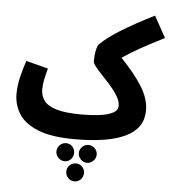

<svg xmlns="http://www.w3.org/2000/svg" viewBox="-63 -789 988 1111"><g transform="rotate(5 430.5 -234.0)"><path d="M393 21Q258 21 179.5 -10Q101 -41 67 -93.5Q33 -146 33 -211Q33 -262 46.5 -315Q60 -368 73 -406L201 -373Q193 -344 186 -312Q179 -280 179 -250Q179 -214 198.5 -186Q218 -158 270 -141.5Q322 -125 419 -125Q475 -125 522.5 -131Q570 -137 599 -152Q628 -167 628 -194Q628 -220 609.5 -250.5Q591 -281 563 -313Q539 -339 516 -363.5Q493 -388 477.5 -407.5Q462 -427 462 -439Q462 -454 464 -474.5Q466 -495 471 -513Q476 -531 483 -538Q555 -613 792 -732L861 -608Q777 -566 718.5 -533Q660 -500 620 -472Q702 -387 745 -317Q788 -247 788 -181Q788 -78 687.5 -28.5Q587 21 393 21ZM473 47Q495 47 510.5 62.5Q526 78 526 99Q526 119 510.5 135Q495 151 473 151Q453 151 437.5 135Q422 119 422 99Q422 78 437.5 62.5Q453 47 473 47ZM344 48Q366 48 380.5 63.5Q395 79 395 101Q395 121 380.5 137Q366 153 344 153Q323 153 307.5 137Q292 121 292 101Q292 79 307.5 63.5Q323 48 344 48ZM411 160Q433 160 447.5 175Q462 190 462 211Q462 233 447.5 248.5Q433 264 411 264Q389 264 374 248.5Q359 233 359 211Q359 190 374 175Q389 160 411 160Z"/></g></svg>

Font: Noto Sans Arabic UI Cn XBd
Style: Regular
Weight: 800
Width: 3
Designer: Monotype Design Team, Nadine Chahine and Nizar Qandah
Foundry: Monotype Imaging Inc.
Version: Version 2.010; ttfautohint (v1.8.4.7-5d5b)